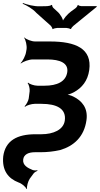

<svg xmlns="http://www.w3.org/2000/svg" viewBox="-24 -981 650 1250"><path d="M398 -197C390 -136 323 -107 245 -107H207C88 -107 11 -66 -3 37C-12 128 29 181 97 207C118 214 144 236 148 249L152 248C149 234 158 200 170 182L195 148C200 141 214 133 220 131L219 127C213 129 198 129 189 126C157 113 122 95 127 57C131 25 160 10 204 10H239C285 10 327 5 367 -4C456 -30 524 -90 539 -199C550 -278 509 -325 454 -352C439 -360 416 -366 403 -365L402 -361C415 -362 441 -372 458 -381C509 -409 547 -454 557 -525C576 -664 470 -711 301 -711H205C181 -711 146 -725 135 -737L133 -735C143 -722 152 -685 149 -661L146 -644C143 -620 124 -583 110 -570L112 -568C127 -580 165 -594 189 -594H285C366 -594 422 -571 414 -512C405 -449 347 -423 266 -423H220C198 -423 167 -434 159 -443L156 -440C164 -431 171 -404 169 -387L163 -340C161 -324 146 -298 136 -289L139 -286C149 -295 182 -305 202 -305H246C346 -305 408 -273 398 -197ZM350 -905 326 -927C321 -930 313 -944 316 -948L311 -949C309 -945 291 -941 283 -941L235 -940C197 -939 152 -951 126 -961L123 -957C148 -947 190 -923 213 -897L307 -813C310 -809 319 -796 317 -793L320 -791C322 -795 342 -799 348 -799H409C415 -799 432 -795 434 -792L439 -793C438 -796 449 -809 453 -812L605 -936L606 -941H505C500 -941 485 -945 485 -949L481 -947C483 -944 472 -930 467 -927L438 -906C416 -890 385 -855 383 -838H387C389 -855 368 -890 350 -905Z"/></svg>

Font: Asimov
Style: EdgeWideIt
Weight: 500
Designer: Google
Version: Version 2.000980: 2014